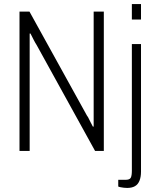

<svg xmlns="http://www.w3.org/2000/svg" viewBox="-20 -743 773 945"><path d="M76 0V-686H125L408 -174Q413 -168 417.5 -158Q422 -148 427.5 -138Q433 -128 437 -120H441Q441 -134 441 -151Q441 -168 441 -180V-686H491V0H448L160 -522Q155 -529 146 -546.5Q137 -564 130 -578H126Q126 -563 126 -545Q126 -527 126 -516V0ZM629 -647V-723H674V-647ZM606 182Q598 182 589.5 181Q581 180 573.5 178.5Q566 177 562 175V142H598Q618 142 623.5 132Q629 122 629 97V-526H674V102Q674 128 666.5 146.5Q659 165 644 173.5Q629 182 606 182Z"/></svg>

Font: Archivo Condensed Thin
Style: Regular
Weight: 250
Width: 3
Designer: Hector Gatti
Foundry: Omnibus-Type
Version: Version 2.001